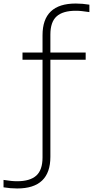

<svg xmlns="http://www.w3.org/2000/svg" viewBox="-118 -838 526 1088"><path d="M167.5 -642V-540.5H367.5V-499.5H167.5V50.5Q167.5 230 -20.5 230Q-59 230 -98 223.5V181.5Q-71.5 185.5 -54.8 187.2Q-38 189 -21 189Q52 189 87.5 157.2Q123 125.5 123 54V-499.5H9.5V-540.5H123V-638.5Q123 -818 311 -818Q349.5 -818 388.5 -811.5V-769.5Q362 -773.5 345.2 -775.2Q328.5 -777 311.5 -777Q238 -777 202.8 -745.2Q167.5 -713.5 167.5 -642Z"/></svg>

Font: Encode Sans Semi Expanded ExLight
Style: Regular
Weight: 275
Width: 6
Designer: Multiple Designers
Foundry: Impallari Type
Version: Version 2.000